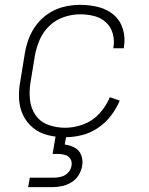

<svg xmlns="http://www.w3.org/2000/svg" viewBox="-20 -558 616 792"><path d="M249 8Q283 8 317.5 -0.5Q352 -9 383.5 -30Q415 -51 437.5 -80.5Q460 -110 474 -143L433 -157Q418 -120 390 -89.5Q362 -59 324 -45Q286 -31 249 -31Q212 -31 179 -43Q146 -55 126.5 -83.5Q107 -112 103.5 -147.5Q100 -183 106 -219L124 -329Q130 -362 144 -394.5Q158 -427 184.5 -452Q211 -477 244.5 -488Q278 -499 311 -499Q340 -499 368 -492Q396 -485 416.5 -466.5Q437 -448 445 -420Q453 -392 448 -363Q448 -361 447 -359H491V-364Q498 -401 487 -437.5Q476 -474 449 -497Q422 -520 385.5 -529Q349 -538 311 -538Q279 -538 246 -530.5Q213 -523 183.5 -504.5Q154 -486 132.5 -458.5Q111 -431 99 -399.5Q87 -368 82 -335L64 -225Q57 -189 58.5 -152.5Q60 -116 74.5 -84.5Q89 -53 116 -31Q143 -9 177.5 -0.5Q212 8 249 8ZM96 214H196Q216 214 236.5 209.5Q257 205 275.5 193.5Q294 182 305 163.5Q316 145 319 125Q323 103 315 82Q307 61 288 51Q269 41 247 38L254 0H210L197 77H219Q234 77 248.5 81Q263 85 270.5 97.5Q278 110 275 125Q273 141 261.5 153.5Q250 166 234 170.5Q218 175 203 175H103Z"/></svg>

Font: Iosevka Sparkle Extralight
Style: Italic
Weight: 200
Italic angle: -9°
Designer: Belleve Invis
Foundry: Belleve Invis
Version: Version 4.5.0; ttfautohint (v1.8.3)